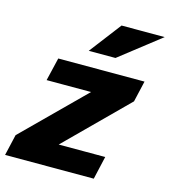

<svg xmlns="http://www.w3.org/2000/svg" viewBox="-125 -828 810 916"><g transform="rotate(15 280.0 -370.0)"><path d="M-15 0 9 -104 357 -449 390 -396H84L111 -510H537L513 -406L173 -68L139 -114H449L423 0ZM374 -583H242L362 -740H575Z"/></g></svg>

Font: Instrument Sans
Style: Bold Italic
Weight: 700
Italic angle: -13°
Designer: Rodrigo Fuenzalida
Foundry: fragTYPE
Version: Version 1.000;gftools[0.9.28]